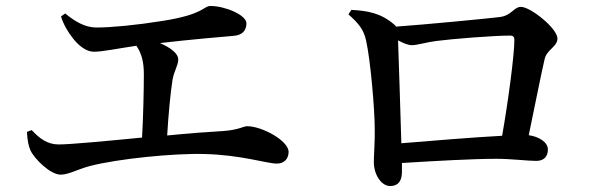

<svg xmlns="http://www.w3.org/2000/svg" viewBox="-20 -666 2040 642"><path d="M184 -611C192 -585 207 -559 223 -539C242 -514 268 -493 294 -493C322 -493 369 -503 436 -513C453 -488 461 -460 461 -418C461 -368 459 -274 455 -206C331 -194 215 -183 176 -183C138 -183 111 -204 86 -231L70 -225C72 -195 75 -179 82 -163C95 -135 148 -82 183 -82C209 -82 237 -99 281 -111C374 -135 561 -154 664 -151C787 -148 872 -119 906 -119C930 -119 945 -135 945 -158C945 -196 855 -244 807 -244C793 -244 780 -232 728 -228C676 -225 609 -220 539 -213C543 -281 550 -357 557 -400C562 -428 576 -448 576 -467C576 -488 549 -507 515 -522C619 -534 723 -543 760 -546C793 -548 804 -567 804 -588C804 -616 732 -646 684 -646C659 -646 664 -618 523 -596C436 -582 352 -574 303 -574C264 -574 231 -594 198 -621Z M1322 -187C1319 -277 1314 -458 1311 -531C1328 -522 1344 -515 1357 -515C1376 -515 1407 -525 1439 -529C1493 -536 1629 -547 1686 -547C1696 -547 1700 -542 1700 -533C1700 -483 1679 -325 1659 -212C1564 -207 1419 -195 1322 -187ZM1145 -618C1180 -587 1196 -567 1204 -531C1219 -465 1233 -299 1233 -235C1234 -196 1230 -148 1230 -124C1230 -81 1256 -44 1284 -44C1314 -44 1324 -64 1324 -92V-121C1437 -128 1562 -135 1639 -135C1691 -135 1744 -128 1773 -128C1800 -128 1812 -144 1812 -166C1812 -191 1782 -209 1748 -214C1768 -309 1789 -417 1801 -468C1808 -500 1844 -510 1844 -537C1844 -571 1754 -643 1722 -643C1698 -643 1691 -614 1651 -609C1610 -604 1404 -584 1304 -577C1303 -580 1301 -582 1298 -584C1253 -623 1208 -630 1155 -633Z"/></svg>

Font: Source Han Serif CN SemiBold
Style: Regular
Weight: 600
Designer: Ryoko NISHIZUKA 西塚涼子 (kana & ideographs); Frank Grießhammer (Latin, Greek & Cyrillic); Wenlong ZHANG 张文龙 (bopomofo); San
Foundry: Adobe Systems Incorporated
Version: Version 1.000;PS 1;hotconv 16.6.53;makeotf.lib2.5.65590